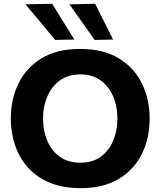

<svg xmlns="http://www.w3.org/2000/svg" viewBox="-20 -988 854 1022"><path d="M410.5 13.5Q314 13.5 243.5 -16.2Q173 -46 127.5 -97.8Q82 -149.5 59.8 -216Q37.5 -282.5 37.5 -356Q37.5 -460 78.8 -544.2Q120 -628.5 201.8 -678Q283.5 -727.5 406 -727.5Q530 -727.5 612.2 -677.5Q694.5 -627.5 735.5 -543.5Q776.5 -459.5 776.5 -357Q776.5 -250.5 734.2 -166.8Q692 -83 610.5 -34.8Q529 13.5 410.5 13.5ZM408 -122Q474 -122 517.8 -154.8Q561.5 -187.5 583.2 -241Q605 -294.5 605 -357Q605 -422.5 581.8 -476Q558.5 -529.5 514.5 -560.8Q470.5 -592 408 -592Q343 -592 298.8 -559.8Q254.5 -527.5 231.8 -474Q209 -420.5 209 -357Q209 -293.5 231 -240.2Q253 -187 297.2 -154.5Q341.5 -122 408 -122ZM273.5 -775.5Q235.5 -821.5 196.2 -868.8Q157 -916 115.5 -965L257.5 -968Q287 -920.5 316.5 -872.8Q346 -825 375.5 -777.5ZM483.5 -775.5Q451 -821.5 417.8 -868.8Q384.5 -916 349.5 -965L486.5 -968Q510.5 -920.5 534 -873.2Q557.5 -826 582 -777.5Z"/></svg>

Font: Commissioner
Style: Bold
Weight: 700
Designer: Kostas Bartsokas
Foundry: Kostas Bartsokas
Version: Version 1.000; ttfautohint (v1.8.3)